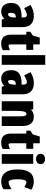

<svg xmlns="http://www.w3.org/2000/svg" viewBox="1238 -2029 801 3317"><g transform="rotate(90 1638.5 -370.5)"><path d="M65.9 -497.1Q157.2 -554.7 253.7 -554.7Q350.1 -554.7 399.2 -504.6Q448.2 -454.6 448.2 -361.8V0H318.4L302.7 -43.9Q252.9 9.3 176.3 9.3Q138.7 9.3 110.1 -5.1Q81.5 -19.5 64.5 -44.4Q31.2 -93.8 31.2 -164.6Q31.2 -251 81.1 -294.2Q130.9 -337.4 231.9 -341.8L281.7 -343.8V-372.1Q281.7 -435.1 238.8 -435.1Q202.1 -435.1 121.1 -387.2ZM281.7 -211.4V-243.7Q275.9 -243.2 265.1 -243.2Q201.7 -237.8 201.7 -163.6Q201.7 -108.9 226.8 -108.9Q252 -108.9 266.8 -137Q281.7 -165 281.7 -211.4Z M746.6 -543.9H841.3V-424.3H746.6V-159.2Q746.6 -117.2 768.1 -117.2Q789.6 -117.2 845.7 -142.1V-19.5Q803.7 9.3 729.5 9.3Q579.1 9.3 579.1 -163.6V-424.3H528.3V-492.7L594.2 -538.6Q599.6 -558.1 612.1 -599.6Q624.5 -641.1 628.9 -656.7H746.6Z M1099.1 0H932.6V-751.5H1099.1Z M1226.6 -497.1Q1317.9 -554.7 1414.3 -554.7Q1510.7 -554.7 1559.8 -504.6Q1608.9 -454.6 1608.9 -361.8V0H1479L1463.4 -43.9Q1413.6 9.3 1336.9 9.3Q1299.3 9.3 1270.8 -5.1Q1242.2 -19.5 1225.1 -44.4Q1191.9 -93.8 1191.9 -164.6Q1191.9 -251 1241.7 -294.2Q1291.5 -337.4 1392.6 -341.8L1442.4 -343.8V-372.1Q1442.4 -435.1 1399.4 -435.1Q1362.8 -435.1 1281.7 -387.2ZM1442.4 -211.4V-243.7Q1436.5 -243.2 1425.8 -243.2Q1362.3 -237.8 1362.3 -163.6Q1362.3 -108.9 1387.5 -108.9Q1412.6 -108.9 1427.5 -137Q1442.4 -165 1442.4 -211.4Z M1875.5 -505.4Q1919.4 -553.7 1997.3 -553.7Q2075.2 -553.7 2116.2 -502.7Q2157.2 -451.7 2157.2 -352.1V0H1989.7V-322.3Q1989.7 -427.2 1952.6 -427.2Q1938 -427.2 1927.5 -418.9Q1917 -410.6 1911.9 -399.2Q1906.7 -387.7 1903.3 -368.4Q1899.9 -349.1 1899.2 -334.2Q1898.4 -319.3 1897.5 -296.4Q1896.5 -273.4 1895.5 -261.7V0H1729V-543.9H1867.2Z M2455.6 -543.9H2550.3V-424.3H2455.6V-159.2Q2455.6 -117.2 2477.1 -117.2Q2498.5 -117.2 2554.7 -142.1V-19.5Q2512.7 9.3 2438.5 9.3Q2288.1 9.3 2288.1 -163.6V-424.3H2237.3V-492.7L2303.2 -538.6Q2308.6 -558.1 2321 -599.6Q2333.5 -641.1 2337.9 -656.7H2455.6Z M2637.7 -670.2Q2637.7 -706.5 2661.4 -727.3Q2685.1 -748 2726.3 -748Q2767.6 -748 2791.3 -727.1Q2814.9 -706.1 2814.9 -670.2Q2814.9 -634.3 2790.8 -613.5Q2766.6 -592.8 2726.3 -592.8Q2686 -592.8 2661.9 -613.3Q2637.7 -633.8 2637.7 -670.2ZM2809.6 0H2643.1V-543.9H2809.6Z M3119.1 9.3Q3015.6 9.3 2961.4 -61.5Q2907.2 -132.3 2907.2 -272.7Q2907.2 -413.1 2958.7 -483.4Q3010.3 -553.7 3117.7 -553.7Q3151.4 -553.7 3189 -543.2Q3226.6 -532.7 3256.8 -513.2L3212.4 -390.6Q3153.3 -426.3 3130.9 -426.3Q3102.5 -426.3 3089.6 -387.7Q3076.7 -349.1 3076.7 -271Q3076.7 -192.9 3089.4 -155.8Q3102.1 -118.7 3130.4 -118.7Q3168 -118.7 3249 -170.4V-28.8Q3187.5 9.3 3119.1 9.3Z"/></g></svg>

Font: Open Sans Hebrew Condensed Extra Bold
Style: Regular
Weight: 800
Width: 3
Foundry: Ascender Corporation, Yanek Iontef
Version: Version 2.001;PS 002.001;hotconv 1.0.70;makeotf.lib2.5.58329